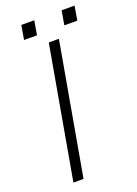

<svg xmlns="http://www.w3.org/2000/svg" viewBox="-147 -831 635 891"><g transform="rotate(-20 170.5 -385.0)"><path d="M277 -770H341L329 -700H265ZM78 -770H142L130 -700H66ZM170 -650H220L105 0H55Z"/></g></svg>

Font: Overused Grotesk Light
Style: Italic
Weight: 300
Italic angle: -10°
Version: Version 0.003